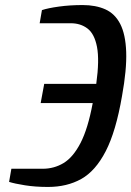

<svg xmlns="http://www.w3.org/2000/svg" viewBox="-20 -730 520 760"><path d="M170 10Q120 10 79 3.5Q38 -3 16 -10L25 -62H149Q194 -62 231.5 -84.5Q269 -107 298.5 -163.5Q328 -220 347 -322H141L155 -398H361Q374 -492 364 -544Q354 -596 326.5 -617Q299 -638 260 -638H137L146 -690Q170 -698 213.5 -704Q257 -710 307 -710Q359 -710 397 -693Q435 -676 456 -635Q477 -594 479.5 -524.5Q482 -455 463 -350Q439 -210 398.5 -131.5Q358 -53 301.5 -21.5Q245 10 170 10Z"/></svg>

Font: Cuprum SemiBold
Style: Italic
Weight: 600
Italic angle: -10°
Version: Version 3.000